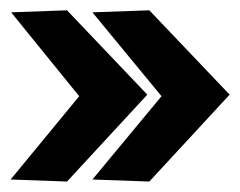

<svg xmlns="http://www.w3.org/2000/svg" viewBox="-37 -471 461 369"><path d="M140.6 -126 273.4 -286.1 140.6 -447.3 250 -451.2 404.3 -289.1 250 -122.1ZM-16.6 -126 115.2 -286.1 -15.6 -447.3 91.8 -451.2 246.1 -289.1 91.8 -122.1Z"/></svg>

Font: Puritan
Style: BoldItalic
Weight: 700
Version: 2.1